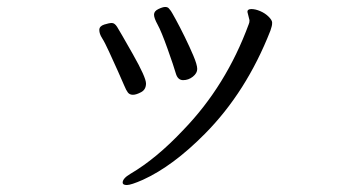

<svg xmlns="http://www.w3.org/2000/svg" viewBox="-20 -489 1040 551"><path d="M361.5 -217Q352 -217 347 -223.5Q342 -230 336.5 -243.5Q331 -257 318.5 -284.5Q306 -312 293.5 -339.5Q281 -367 273 -379.5Q265 -392 265 -403Q265 -414 279 -418.5Q293 -423 301 -423Q309 -423 316 -412Q323 -401 361 -334Q399 -267 399 -249.5Q399 -232 385 -224.5Q371 -217 361.5 -217ZM696 -431 690 -455Q690 -463 701.5 -463Q713 -463 727 -457Q741 -451 751 -441Q761 -431 761 -424Q761 -417 759.5 -412.5Q758 -408 756 -401Q687 -225 568 -105Q476 -12 390 27Q356 42 344 42Q332 42 332 35Q332 23 354 10Q429 -34 506 -116Q629 -243 694 -420Q696 -424 696 -431ZM510 -383.5Q524 -355 535 -329Q546 -303 546 -291Q546 -279 533.5 -269Q521 -259 505.5 -259Q490 -259 484.5 -278.5Q479 -298 461 -348.5Q443 -399 432.5 -418Q422 -437 422 -447Q422 -457 434.5 -463Q447 -469 454 -469Q461 -469 464.5 -465Q468 -461 470.5 -457.5Q473 -454 484.5 -433Q496 -412 510 -383.5Z"/></svg>

Font: LXGW WenKai Lite
Style: Regular
Weight: 400
Designer: LXGW / Fontworks Inc.
Foundry: LXGW / Fontworks Inc.
Version: Version 1.511; March 25, 2025